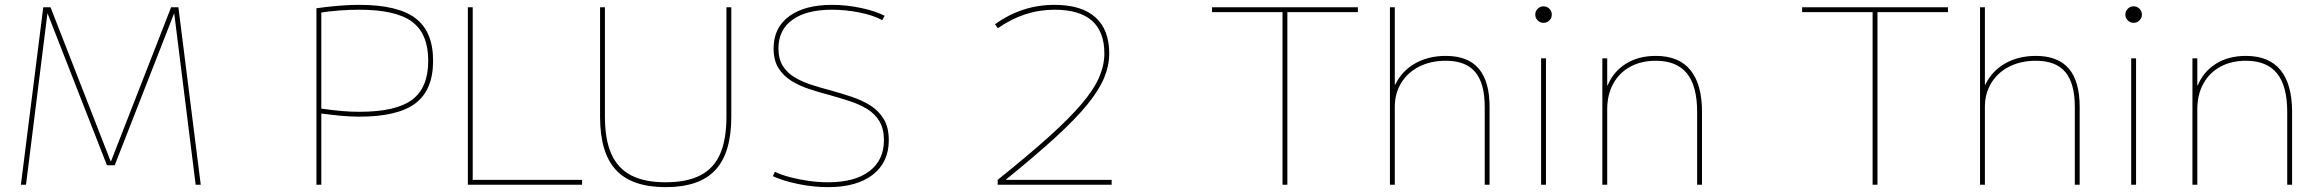

<svg xmlns="http://www.w3.org/2000/svg" viewBox="-20 -760 9530 790"><path d="M66 0 158 -730H188L435 -97H437L684 -730H714L806 0H785L697 -704H696L452 -80H420L176 -704H175L87 0Z M1282 -726Q1318 -731 1348.5 -734Q1379 -737 1406.5 -738.5Q1434 -740 1459 -740Q1617 -740 1689.5 -685Q1762 -630 1762 -510Q1762 -390 1689.5 -335Q1617 -280 1459 -280Q1422 -280 1385 -283.5Q1348 -287 1292 -294L1295 -314Q1352 -306 1388 -303Q1424 -300 1459 -300Q1609 -300 1675.5 -349.5Q1742 -399 1742 -510Q1742 -621 1675.5 -670.5Q1609 -720 1459 -720Q1420 -720 1377.5 -717Q1335 -714 1285 -706L1302 -716V0H1282Z M1905 0V-730H1925V-20H2375V0Z M2719 10Q2580 10 2514.5 -60.5Q2449 -131 2449 -280V-730H2469V-280Q2469 -186 2495.5 -126.5Q2522 -67 2577 -38.5Q2632 -10 2719 -10Q2806 -10 2861.5 -38.5Q2917 -67 2943 -126.5Q2969 -186 2969 -280V-730H2989V-280Q2989 -131 2923.5 -60.5Q2858 10 2719 10Z M3387 10Q3328 10 3266 -2.5Q3204 -15 3160 -35L3168 -53Q3196 -40 3232.5 -30.5Q3269 -21 3309 -15.5Q3349 -10 3387 -10Q3497 -10 3557 -55.5Q3617 -101 3617 -183Q3617 -230 3598.5 -261Q3580 -292 3548 -311.5Q3516 -331 3476 -344Q3436 -357 3393 -369Q3351 -380 3310 -393.5Q3269 -407 3236 -427.5Q3203 -448 3183 -480Q3163 -512 3163 -561Q3163 -646 3227 -693Q3291 -740 3403 -740Q3462 -740 3521.5 -727.5Q3581 -715 3620 -695L3610 -677Q3574 -697 3517 -708.5Q3460 -720 3403 -720Q3298 -720 3240.5 -678.5Q3183 -637 3183 -561Q3183 -518 3200.5 -489.5Q3218 -461 3248.5 -442.5Q3279 -424 3317.5 -411.5Q3356 -399 3398 -388Q3441 -376 3483.5 -362Q3526 -348 3560.5 -326.5Q3595 -305 3616 -270.5Q3637 -236 3637 -183Q3637 -92 3571 -41Q3505 10 3387 10Z M4085 -20Q4211 -121 4295.5 -197Q4380 -273 4430.5 -332.5Q4481 -392 4502.5 -442Q4524 -492 4524 -540Q4524 -720 4319 -720Q4194 -720 4086 -644L4074 -660Q4184 -740 4319 -740Q4430 -740 4487 -689Q4544 -638 4544 -540Q4544 -490 4523 -439.5Q4502 -389 4453.5 -329.5Q4405 -270 4323 -195Q4241 -120 4120 -22V-20H4554V0H4085Z M5257 0V-710H4967V-730H5567V-710H5277V0Z M5699 0V-730H5719V-412H5721Q5748 -468 5802.5 -499Q5857 -530 5929 -530Q6020 -530 6064.5 -477.5Q6109 -425 6109 -320V0H6089V-320Q6089 -417 6050 -463.5Q6011 -510 5929 -510Q5867 -510 5819.5 -486Q5772 -462 5745.5 -419Q5719 -376 5719 -320V0Z M6321 0V-520H6341V0ZM6331 -666Q6317 -666 6307 -676Q6297 -686 6297 -700Q6297 -714 6307 -724Q6317 -734 6331 -734Q6345 -734 6355 -724Q6365 -714 6365 -700Q6365 -686 6355 -676Q6345 -666 6331 -666Z M6573 0V-520H6593V-409H6595Q6618 -465 6669.5 -497.5Q6721 -530 6793 -530Q6888 -530 6935.5 -471.5Q6983 -413 6983 -300V0H6963V-300Q6963 -406 6921 -458Q6879 -510 6793 -510Q6733 -510 6688 -485.5Q6643 -461 6618 -416Q6593 -371 6593 -310V0Z M7685 0V-710H7395V-730H7995V-710H7705V0Z M8127 0V-730H8147V-412H8149Q8176 -468 8230.5 -499Q8285 -530 8357 -530Q8448 -530 8492.5 -477.5Q8537 -425 8537 -320V0H8517V-320Q8517 -417 8478 -463.5Q8439 -510 8357 -510Q8295 -510 8247.5 -486Q8200 -462 8173.5 -419Q8147 -376 8147 -320V0Z M8749 0V-520H8769V0ZM8759 -666Q8745 -666 8735 -676Q8725 -686 8725 -700Q8725 -714 8735 -724Q8745 -734 8759 -734Q8773 -734 8783 -724Q8793 -714 8793 -700Q8793 -686 8783 -676Q8773 -666 8759 -666Z M9001 0V-520H9021V-409H9023Q9046 -465 9097.5 -497.5Q9149 -530 9221 -530Q9316 -530 9363.5 -471.5Q9411 -413 9411 -300V0H9391V-300Q9391 -406 9349 -458Q9307 -510 9221 -510Q9161 -510 9116 -485.5Q9071 -461 9046 -416Q9021 -371 9021 -310V0Z"/></svg>

Font: M PLUS 2 Thin Thin
Style: Regular
Weight: 250
Version: Version 1.001